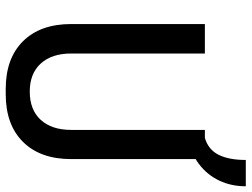

<svg xmlns="http://www.w3.org/2000/svg" viewBox="-124 -745 879 671"><g transform="rotate(90 315.5 -409.5)"><path d="M291 10Q184 10 124 -50.5Q64 -111 64 -219V-686H167V-219Q167 -151 202 -112.5Q237 -74 300 -74Q364 -74 399 -112.5Q434 -151 434 -219V-686H536V-219Q536 -111 476 -50.5Q416 10 309 10ZM462 -628V-686Q503 -698 521 -734Q539 -770 539 -829H631Q631 -778 611 -736Q591 -694 553.5 -665.5Q516 -637 462 -628Z"/></g></svg>

Font: Chivo Mono Medium
Style: Regular
Weight: 400
Monospace: yes
Version: Version 1.008